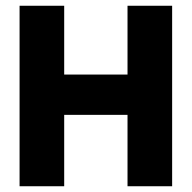

<svg xmlns="http://www.w3.org/2000/svg" viewBox="-20 -647 666 667"><path d="M48 0V-627H203V0ZM423 0V-627H578V0ZM147 -248V-388H501V-248Z"/></svg>

Font: Blinker
Style: Regular
Weight: 400
Designer: Juergen Huber
Foundry: supertype
Version: 1.017